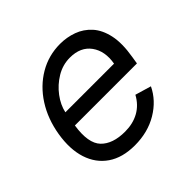

<svg xmlns="http://www.w3.org/2000/svg" viewBox="-142 -705 868 868"><g transform="rotate(-45 292.0 -271.0)"><path d="M258.5 11.4Q180 11.4 128.9 -23.6Q77.8 -58.6 57.5 -121.6Q37.3 -184.7 51.1 -268.5Q65 -352.3 106.2 -416.4Q147.4 -480.5 208.8 -516.5Q270.2 -552.6 343.8 -552.6Q386.4 -552.6 425.8 -538.4Q465.2 -524.1 494 -492.4Q522.7 -460.6 534.1 -408.4Q545.5 -356.2 532.7 -279.8L527 -244.3H130.3Q115.1 -144.2 153.8 -104Q192.5 -63.9 271.3 -63.9Q321.7 -63.9 360.3 -85.2Q398.8 -106.5 421.9 -149.1L498.6 -126.4Q469.1 -64.6 405.5 -26.6Q342 11.4 258.5 11.4ZM142 -316.8H453.1Q465.2 -386 432.4 -431.6Q399.5 -477.3 331 -477.3Q285.2 -477.3 245.2 -453.3Q205.3 -429.3 177.7 -392.4Q150.2 -355.5 142 -316.8Z"/></g></svg>

Font: Inter UI
Style: Italic
Weight: 400
Italic angle: -9.39999°
Designer: Rasmus Andersson
Foundry: rsms
Version: 3.2;8d6f07862